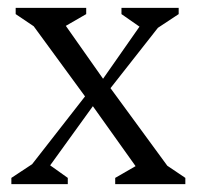

<svg xmlns="http://www.w3.org/2000/svg" viewBox="-20 -470 502 490"><path d="M9 0V-16L62 -51L197 -224L66 -403L20 -434V-450H200V-434L148 -404L243 -269L336 -402L290 -434V-450H436V-434L383 -399L262 -245L407 -47L453 -16V0H274V-16L326 -46L217 -199L108 -48L153 -16V0Z"/></svg>

Font: Ancizar Serif Light
Style: Regular
Weight: 300
Designer: Cesar Puertas, Viviana Monsalve, Julian Moncada, Julian Prieto, Jose Castro, Felipe Aragon, Mariel Hernandez, Sara Alarc
Version: Version 8.100